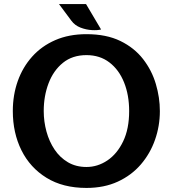

<svg xmlns="http://www.w3.org/2000/svg" viewBox="-20 -910 829 944"><path d="M405 14Q289.5 14 208.8 -35.8Q128 -85.5 85.5 -171Q43 -256.5 43 -364Q43 -442.5 67.2 -511Q91.5 -579.5 138 -631.5Q184.5 -683.5 251.8 -712.8Q319 -742 405 -742Q503 -742 571.8 -708.5Q640.5 -675 683.5 -619.5Q726.5 -564 746.2 -497.2Q766 -430.5 766 -364Q766 -290.5 742.2 -222.8Q718.5 -155 672.5 -101.5Q626.5 -48 559.2 -17Q492 14 405 14ZM405 -89Q460 -89 508 -121.2Q556 -153.5 585.5 -215Q615 -276.5 615 -364Q615 -442.5 590 -504.8Q565 -567 518 -603Q471 -639 405 -639Q336 -639 289.2 -601Q242.5 -563 218.8 -500.5Q195 -438 195 -364Q195 -312.5 208.5 -263.2Q222 -214 248.2 -174.8Q274.5 -135.5 314 -112.2Q353.5 -89 405 -89ZM477 -765Q460 -760.5 432 -762Q404 -763.5 376 -774.2Q348 -785 331 -808L270 -890H403Z"/></svg>

Font: Expletus Sans
Style: Bold
Weight: 700
Version: Version 7.500